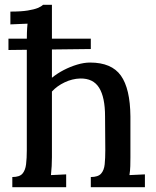

<svg xmlns="http://www.w3.org/2000/svg" viewBox="-20 -775 646 795"><path d="M15 -568V-615H356V-572ZM356 -42Q386 -42 398.5 -56Q411 -70 413.5 -95Q416 -120 416 -153L415 -293Q415 -372 390.5 -411.5Q366 -451 312 -450Q279 -449 247.5 -434Q216 -419 195 -396V-124Q195 -106 194 -87.5Q193 -69 191 -50Q207 -51 223.5 -51.5Q240 -52 254 -53V0H31V-42Q61 -42 73 -56Q85 -70 88 -95Q91 -120 91 -153V-605Q91 -622 91.5 -639.5Q92 -657 94 -677Q77 -676 58 -675.5Q39 -675 23 -674V-727Q68 -727 95 -731.5Q122 -736 136.5 -742Q151 -748 158 -755H195V-453Q217 -471 244 -485Q271 -499 299.5 -507.5Q328 -516 353 -516Q442 -516 480.5 -462Q519 -408 520 -293V-124Q520 -106 519.5 -87.5Q519 -69 516 -50Q532 -51 549 -51.5Q566 -52 580 -53V0H356Z"/></svg>

Font: Lora Medium
Style: Regular
Weight: 500
Designer: Olga Karpushina, Alexei Vanyashin (Cyrillic)
Foundry: Cyreal
Version: Version 3.004